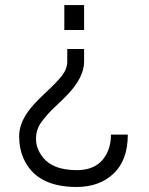

<svg xmlns="http://www.w3.org/2000/svg" viewBox="-20 -742 596 768"><path d="M491.2 -203.6Q491.2 -101.6 434.6 -47.9Q377.9 5.9 286.1 5.9Q123 5.9 73.2 -110.4Q56.6 -148.4 56.6 -197Q56.6 -245.6 91.3 -294.4Q113.8 -326.2 160.4 -369.4Q207 -412.6 228 -439.5Q249 -466.8 249 -495.1V-545.9H316.4V-495.1Q316.4 -432.6 249 -362.3Q230.5 -342.8 200.7 -315.2Q170.9 -287.6 147.5 -256.3Q124 -225.6 124 -186Q124 -146.5 153.3 -110.4Q193.4 -61.5 287.6 -61.5Q381.8 -61.5 413.1 -141.6Q423.8 -168 423.8 -203.6ZM316.4 -622.1H237.3V-721.7H316.4Z"/></svg>

Font: AnjaliOldLipi
Style: Regular
Weight: 400
Designer: Kevin & Siji
Foundry: Core : Kevin & Siji
Modification : Hiran Venugopalan
Opentype mlm2 support: Rajeesh Nambiar
New Feature Table : Santhosh
Version: Version 7.1.0+20221109